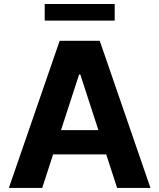

<svg xmlns="http://www.w3.org/2000/svg" viewBox="-20 -929 788 949"><path d="M23.8 0H188.6L242.5 -165.8H505L558.9 0H723.7L473 -727.3H274.9ZM546.9 -827.1V-909.1H201V-827.1ZM371.1 -561.1H376.8L466.3 -285.9H281.6Z"/></svg>

Font: Inter-Hewn
Style: Bold
Weight: 700
Designer: Rasmus Andersson
Foundry: rsms
Version: Version 3.012;git-f93a4a705